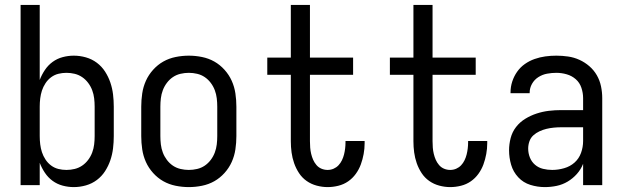

<svg xmlns="http://www.w3.org/2000/svg" viewBox="-20 -755 2540 783"><path d="M281 8Q258 8 235.5 2Q213 -4 194.5 -17.5Q176 -31 163 -50.5Q150 -70 142 -91V0H64V-735H142V-429Q150 -450 163 -469.5Q176 -489 194.5 -502.5Q213 -516 235.5 -522Q258 -528 281 -528Q306 -528 330.5 -521Q355 -514 375 -499Q395 -484 408.5 -463Q422 -442 430 -418.5Q438 -395 441 -370Q444 -345 444 -320V-200Q444 -175 441 -150Q438 -125 430 -101.5Q422 -78 408.5 -57Q395 -36 375 -21Q355 -6 330.5 1Q306 8 281 8ZM251 -62Q268 -62 284.5 -66Q301 -70 315 -79.5Q329 -89 339.5 -103Q350 -117 356 -133Q362 -149 364 -166Q366 -183 366 -200V-320Q366 -337 364 -354Q362 -371 356 -387Q350 -403 339.5 -417Q329 -431 315 -440.5Q301 -450 284.5 -454Q268 -458 251 -458Q234 -458 218 -454Q202 -450 188.5 -440Q175 -430 165.5 -415.5Q156 -401 151 -385.5Q146 -370 144 -353.5Q142 -337 142 -320V-200Q142 -183 144 -166.5Q146 -150 151 -134.5Q156 -119 165.5 -104.5Q175 -90 188.5 -80Q202 -70 218 -66Q234 -62 251 -62Z M750 8Q723 8 696 2.5Q669 -3 646 -16Q623 -29 604.5 -49.5Q586 -70 575 -94.5Q564 -119 560 -146Q556 -173 556 -200V-320Q556 -347 560 -374Q564 -401 575 -425.5Q586 -450 604.5 -470.5Q623 -491 646 -504Q669 -517 696 -522.5Q723 -528 750 -528Q777 -528 804 -522.5Q831 -517 854 -504Q877 -491 895.5 -470.5Q914 -450 925 -425.5Q936 -401 940 -374Q944 -347 944 -320V-200Q944 -173 940 -146Q936 -119 925 -94.5Q914 -70 895.5 -49.5Q877 -29 854 -16Q831 -3 804 2.5Q777 8 750 8ZM750 -62Q767 -62 784 -66Q801 -70 815 -79.5Q829 -89 839.5 -103Q850 -117 856 -133Q862 -149 864 -166Q866 -183 866 -200V-320Q866 -337 864 -354Q862 -371 856 -387Q850 -403 839.5 -417Q829 -431 815 -440.5Q801 -450 784 -454Q767 -458 750 -458Q733 -458 716 -454Q699 -450 685 -440.5Q671 -431 660.5 -417Q650 -403 644 -387Q638 -371 636 -354Q634 -337 634 -320V-200Q634 -183 636 -166Q638 -149 644 -133Q650 -117 660.5 -103Q671 -89 685 -79.5Q699 -70 716 -66Q733 -62 750 -62Z M1316 8Q1294 8 1271.5 2Q1249 -4 1230.5 -17Q1212 -30 1199.5 -49Q1187 -68 1179.5 -89.5Q1172 -111 1169 -133.5Q1166 -156 1166 -179V-450H1070V-520H1166V-735H1244V-520H1420V-450H1244V-179Q1244 -166 1245 -153Q1246 -140 1249 -127.5Q1252 -115 1257 -103.5Q1262 -92 1270.5 -82Q1279 -72 1291 -67Q1303 -62 1316 -62Q1329 -62 1340.5 -67Q1352 -72 1360.5 -81Q1369 -90 1374.5 -101.5Q1380 -113 1383 -125Q1386 -137 1387.5 -149.5Q1389 -162 1389 -174V-180H1467V-171Q1467 -149 1463 -127Q1459 -105 1451.5 -84.5Q1444 -64 1431 -46Q1418 -28 1400 -15.5Q1382 -3 1360 2.5Q1338 8 1316 8Z M1816 8Q1794 8 1771.5 2Q1749 -4 1730.5 -17Q1712 -30 1699.5 -49Q1687 -68 1679.5 -89.5Q1672 -111 1669 -133.5Q1666 -156 1666 -179V-450H1570V-520H1666V-735H1744V-520H1920V-450H1744V-179Q1744 -166 1745 -153Q1746 -140 1749 -127.5Q1752 -115 1757 -103.5Q1762 -92 1770.5 -82Q1779 -72 1791 -67Q1803 -62 1816 -62Q1829 -62 1840.5 -67Q1852 -72 1860.5 -81Q1869 -90 1874.5 -101.5Q1880 -113 1883 -125Q1886 -137 1887.5 -149.5Q1889 -162 1889 -174V-180H1967V-171Q1967 -149 1963 -127Q1959 -105 1951.5 -84.5Q1944 -64 1931 -46Q1918 -28 1900 -15.5Q1882 -3 1860 2.5Q1838 8 1816 8Z M2202 8Q2172 8 2143 -1Q2114 -10 2093.5 -32Q2073 -54 2064.5 -83Q2056 -112 2056 -142Q2056 -167 2062.5 -192Q2069 -217 2084.5 -237Q2100 -257 2122 -270.5Q2144 -284 2168.5 -292Q2193 -300 2218 -303Q2243 -306 2269 -306H2358V-355Q2358 -376 2351 -397Q2344 -418 2328 -432Q2312 -446 2291 -452Q2270 -458 2249 -458Q2230 -458 2211 -454.5Q2192 -451 2175.5 -440.5Q2159 -430 2149.5 -413Q2140 -396 2140 -377V-375H2062V-378Q2062 -401 2069 -422.5Q2076 -444 2089 -462.5Q2102 -481 2120.5 -494Q2139 -507 2160.5 -514.5Q2182 -522 2204 -525Q2226 -528 2249 -528Q2273 -528 2297 -524.5Q2321 -521 2343 -511Q2365 -501 2383.5 -485Q2402 -469 2414 -448Q2426 -427 2431 -403Q2436 -379 2436 -355V0H2358V-87Q2349 -64 2332.5 -45.5Q2316 -27 2295 -14.5Q2274 -2 2250 3Q2226 8 2202 8ZM2232 -62Q2256 -62 2280.5 -69Q2305 -76 2323 -92Q2341 -108 2349.5 -131.5Q2358 -155 2358 -180V-236H2269Q2254 -236 2238.5 -234.5Q2223 -233 2208.5 -229.5Q2194 -226 2180 -219.5Q2166 -213 2155 -203Q2144 -193 2139 -178.5Q2134 -164 2134 -149Q2134 -130 2141 -112.5Q2148 -95 2162 -83Q2176 -71 2194.5 -66.5Q2213 -62 2232 -62Z"/></svg>

Font: Iosevka Term
Style: Regular
Weight: 400
Monospace: yes
Designer: Belleve Invis
Foundry: Belleve Invis
Version: Version 30.0.1